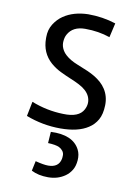

<svg xmlns="http://www.w3.org/2000/svg" viewBox="-92 -632 683 952"><g transform="rotate(10 250.0 -156.5)"><path d="M397 -478Q339.8 -498 272 -498Q209.5 -498 185.1 -453.1Q177.7 -439.9 175.8 -420.2Q173.8 -400.4 181.4 -383.1Q189 -365.7 203.6 -352.5Q226.6 -331.5 263.7 -316.9Q300.8 -302.2 319.6 -293.9Q338.4 -285.6 355.5 -275.4Q372.6 -265.1 387.5 -252Q402.3 -238.8 413.1 -222.2Q436 -187 434.8 -141.6Q433.6 -96.2 417.7 -68.4Q401.9 -40.5 375 -23.4Q324.7 9.8 235.4 9.8Q146.5 9.8 62 -22.5L76.7 -96.2Q154.3 -65.4 237.3 -63.5Q316.4 -60.5 339.4 -104.5Q356.9 -137.7 342.3 -170.9Q328.6 -200.7 287.6 -221.7Q268.1 -231.9 243.4 -241.9Q218.8 -252 190.7 -265.6Q162.6 -279.3 139.6 -299.3Q88.4 -344.7 88.4 -417V-424.3Q88.4 -461.4 106.4 -490Q124.5 -518.6 150.4 -536.1Q200.2 -569.8 273.4 -571.8Q347.2 -571.8 413.6 -550.3ZM143.6 190.9Q185.1 201.7 208 201.7Q260.7 201.7 270 157.2Q271.5 149.9 271.5 138.4Q271.5 127 264.2 117.2Q256.8 107.4 245.1 101.6Q227.1 93.3 188.5 91.8L192.4 34.7Q303.7 29.8 338.4 97.7Q350.1 120.6 347.9 150.1Q345.7 179.7 333.7 199.7Q321.8 219.7 303.2 232.9Q266.6 258.8 217.5 258.8Q168.5 258.8 133.3 240.7V239.3Z"/></g></svg>

Font: Duru Sans
Style: Regular
Weight: 400
Designer: Onur Yazõcõgil
Foundry: Onur Yazõcõgil
Version: Version 1.001